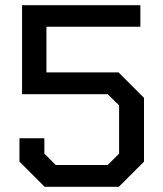

<svg xmlns="http://www.w3.org/2000/svg" viewBox="-20 -720 630 740"><path d="M55 -97V-187H151V-128L195 -84H395L439 -128V-314L395 -357H65V-700H521V-617H159V-441H437L535 -343V-97L438 0H152Z"/></svg>

Font: Chakra Petch Medium
Style: Regular
Weight: 500
Designer: Katatrad Aksorn Co.,Ltd.
Foundry: Cadson Demak Co.,Ltd.
Version: Version 1.000; ttfautohint (v1.6)